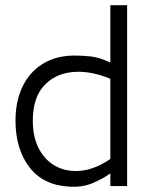

<svg xmlns="http://www.w3.org/2000/svg" viewBox="-20 -720 562 743"><path d="M245 2Q146 -4 93 -74Q40 -144 40 -253Q40 -328 67 -384.5Q94 -441 145.5 -473Q197 -505 269 -505Q300 -505 332 -501.5Q364 -498 407 -478V-700H472V0H407V-49Q378 -28 337.5 -11Q297 6 245 2ZM407 -105V-415Q328 -448 259.5 -441Q191 -434 149 -387Q107 -340 107 -253Q107 -186 133 -140Q159 -94 202.5 -73.5Q246 -53 299 -60Q352 -67 407 -105Z"/></svg>

Font: Kulim Park Light
Style: Regular
Weight: 300
Designer: Noponies / Dale Sattler
Foundry: Noponies
Version: Version 1.000; ttfautohint (v1.8.3)